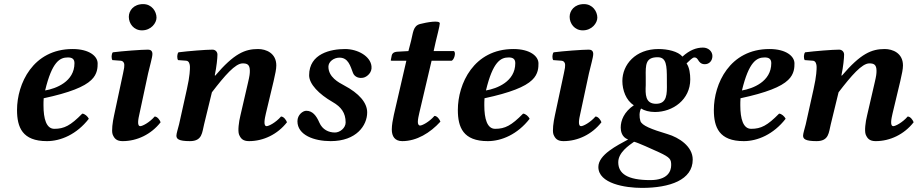

<svg xmlns="http://www.w3.org/2000/svg" viewBox="-20 -678 4474 936"><path d="M193 -199C319 -226 391 -255 425 -288C456 -317 456 -351 456 -369C456 -404 415 -439 334 -439C140 -439 63 -269 63 -142C63 -57 89 10 209 10C276 10 354 -23 413 -99C408 -110 393 -124 381 -124C324 -66 293 -50 245 -50C206 -50 192 -98 192 -165C192 -170 192 -191 193 -199ZM343 -370C343 -280 253 -246 200 -237C234 -378 272 -398 311 -398C332 -398 343 -390 343 -370Z M702 -320C711 -360 723 -398 723 -415C723 -429 715 -436 702 -436C670 -436 577 -429 530 -423C523 -415 522 -394 528 -385L568 -382C580 -381 586 -372 586 -362C586 -353 586 -347 580 -321L536 -115C529 -83 523 -41 529 -23C537 -3 548 10 578 10C648 10 717 -23 763 -82C760 -91 748 -110 734 -110C708 -80 674 -63 664 -63C647 -63 654 -98 660 -124ZM608 -596C608 -563 632 -530 672 -530C717 -530 743 -566 743 -592C743 -622 720 -658 678 -658C631 -658 608 -626 608 -596Z M891 -243 853 -72C848 -52 840 -27 840 -17C840 -1 850 10 906 10C967 10 965 -33 975 -72L1013 -228C1076 -310 1127 -369 1163 -369C1184 -369 1198 -364 1198 -333C1198 -319 1197 -309 1189 -275L1152 -115C1144 -83 1139 -41 1145 -23C1153 -3 1164 10 1194 10C1264 10 1333 -23 1379 -82C1376 -91 1364 -110 1350 -110C1324 -80 1290 -63 1280 -63C1263 -63 1270 -98 1276 -124L1314 -283C1322 -318 1327 -341 1327 -359C1327 -419 1277 -439 1238 -439C1174 -439 1121 -417 1029 -309L1027 -311C1036 -353 1040 -395 1040 -412C1040 -426 1029 -436 1016 -436C984 -436 897 -429 850 -423C843 -415 842 -394 848 -385L888 -382C902 -381 906 -364 906 -352C906 -341 906 -309 891 -243Z M1791 -355C1786 -404 1724 -439 1662 -439C1593 -439 1487 -417 1487 -311C1487 -268 1535 -219 1601 -181C1643 -157 1665 -128 1665 -81C1665 -54 1637 -32 1613 -32C1582 -32 1552 -46 1537 -80C1522 -115 1503 -138 1473 -138C1457 -138 1430 -119 1430 -87C1430 -19 1512 10 1592 10C1718 10 1770 -67 1770 -130C1770 -177 1731 -223 1657 -262C1631 -276 1581 -302 1581 -353C1581 -377 1607 -397 1635 -397C1678 -397 1688 -356 1701 -322C1709 -302 1732 -294 1754 -300C1768 -304 1795 -323 1791 -355Z M1900 -118C1895 -95 1890 -68 1890 -47C1890 -13 1905 10 1941 10C2011 10 2077 -30 2127 -85C2124 -94 2112 -113 2098 -113C2072 -83 2038 -66 2028 -66C2020 -66 2017 -74 2017 -84C2017 -97 2021 -113 2024 -127L2084 -382H2182C2194 -387 2204 -421 2193 -429H2094L2104 -474C2108 -492 2124 -552 2124 -564C2124 -581 2059 -569 2028 -561C1993 -552 1994 -517 1984 -479L1971 -429L1918 -426C1899 -425 1892 -417 1890 -409C1889 -406 1885 -386 1885 -384C1885 -382 1888 -382 1891 -382H1961Z M2342 -199C2468 -226 2540 -255 2574 -288C2605 -317 2605 -351 2605 -369C2605 -404 2564 -439 2483 -439C2289 -439 2212 -269 2212 -142C2212 -57 2238 10 2358 10C2425 10 2503 -23 2562 -99C2557 -110 2542 -124 2530 -124C2473 -66 2442 -50 2394 -50C2355 -50 2341 -98 2341 -165C2341 -170 2341 -191 2342 -199ZM2492 -370C2492 -280 2402 -246 2349 -237C2383 -378 2421 -398 2460 -398C2481 -398 2492 -390 2492 -370Z M2851 -320C2860 -360 2872 -398 2872 -415C2872 -429 2864 -436 2851 -436C2819 -436 2726 -429 2679 -423C2672 -415 2671 -394 2677 -385L2717 -382C2729 -381 2735 -372 2735 -362C2735 -353 2735 -347 2729 -321L2685 -115C2678 -83 2672 -41 2678 -23C2686 -3 2697 10 2727 10C2797 10 2866 -23 2912 -82C2909 -91 2897 -110 2883 -110C2857 -80 2823 -63 2813 -63C2796 -63 2803 -98 2809 -124ZM2757 -596C2757 -563 2781 -530 2821 -530C2866 -530 2892 -566 2892 -592C2892 -622 2869 -658 2827 -658C2780 -658 2757 -626 2757 -596Z M3345 -291C3345 -318 3341 -349 3327 -369C3342 -383 3356 -398 3365 -398C3375 -398 3379 -392 3383 -386C3389 -376 3397 -365 3416 -365C3438 -365 3453 -382 3453 -405C3453 -427 3434 -446 3407 -446C3375 -446 3342 -434 3307 -402C3285 -428 3234 -439 3190 -439C3078 -439 3014 -363 3014 -283C3014 -239 3032 -188 3070 -165C3022 -132 3006 -91 3006 -56C3006 -39 3011 -9 3042 2C2989 31 2897 76 2897 136C2897 217 3028 238 3109 238C3246 238 3357 199 3357 100C3357 35 3289 -8 3235 -24C3155 -48 3109 -66 3102 -88C3096 -107 3096 -132 3105 -149C3121 -139 3145 -132 3173 -132C3260 -132 3345 -192 3345 -291ZM3071 13C3089 17 3159 49 3192 64C3248 90 3252 99 3252 127C3252 157 3235 200 3150 200C3038 200 2994 168 2994 113C2994 65 3046 31 3071 13ZM3231 -291C3231 -285 3231 -279 3231 -273C3232 -219 3232 -172 3178 -172C3125 -172 3126 -219 3128 -263C3128 -269 3128 -276 3128 -282C3128 -289 3128 -296 3128 -303C3127 -363 3127 -399 3186 -399C3229 -399 3231 -359 3231 -291Z M3590 -199C3716 -226 3788 -255 3822 -288C3853 -317 3853 -351 3853 -369C3853 -404 3812 -439 3731 -439C3537 -439 3460 -269 3460 -142C3460 -57 3486 10 3606 10C3673 10 3751 -23 3810 -99C3805 -110 3790 -124 3778 -124C3721 -66 3690 -50 3642 -50C3603 -50 3589 -98 3589 -165C3589 -170 3589 -191 3590 -199ZM3740 -370C3740 -280 3650 -246 3597 -237C3631 -378 3669 -398 3708 -398C3729 -398 3740 -390 3740 -370Z M3946 -243 3908 -72C3903 -52 3895 -27 3895 -17C3895 -1 3905 10 3961 10C4022 10 4020 -33 4030 -72L4068 -228C4131 -310 4182 -369 4218 -369C4239 -369 4253 -364 4253 -333C4253 -319 4252 -309 4244 -275L4207 -115C4199 -83 4194 -41 4200 -23C4208 -3 4219 10 4249 10C4319 10 4388 -23 4434 -82C4431 -91 4419 -110 4405 -110C4379 -80 4345 -63 4335 -63C4318 -63 4325 -98 4331 -124L4369 -283C4377 -318 4382 -341 4382 -359C4382 -419 4332 -439 4293 -439C4229 -439 4176 -417 4084 -309L4082 -311C4091 -353 4095 -395 4095 -412C4095 -426 4084 -436 4071 -436C4039 -436 3952 -429 3905 -423C3898 -415 3897 -394 3903 -385L3943 -382C3957 -381 3961 -364 3961 -352C3961 -341 3961 -309 3946 -243Z"/></svg>

Font: Libertinus Serif
Style: Bold Italic
Weight: 700
Italic angle: -12°
Designer: Philipp H. Poll, Khaled Hosny
Foundry: Caleb Maclennan
Version: Version 7.050;RELEASE